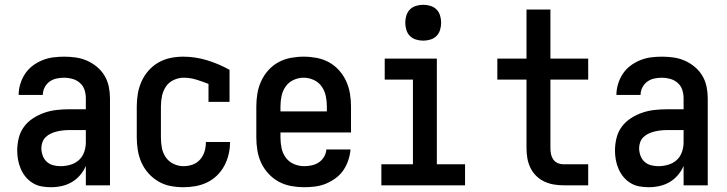

<svg xmlns="http://www.w3.org/2000/svg" viewBox="-20 -775 3040 803"><path d="M193 8Q173 8 153.5 4.5Q134 1 117 -9.5Q100 -20 87.5 -35Q75 -50 67 -68.5Q59 -87 55.5 -106.5Q52 -126 52 -145Q52 -172 58.5 -198Q65 -224 80.5 -245Q96 -266 118.5 -280.5Q141 -295 165.5 -303.5Q190 -312 216.5 -315Q243 -318 269 -318H339V-364Q339 -382 333.5 -399Q328 -416 314.5 -428Q301 -440 283.5 -445Q266 -450 249 -450Q232 -450 216 -446.5Q200 -443 187 -433.5Q174 -424 166.5 -409Q159 -394 159 -378Q159 -378 159 -378Q159 -378 159 -378H58Q58 -378 58 -378Q58 -378 58 -378Q58 -401 65 -424Q72 -447 85 -466.5Q98 -486 116.5 -500Q135 -514 157 -523Q179 -532 202 -535Q225 -538 249 -538Q273 -538 297.5 -534.5Q322 -531 344.5 -521Q367 -511 386 -495Q405 -479 417.5 -458Q430 -437 435 -412.5Q440 -388 440 -364V0H339V-81Q330 -60 315 -42.5Q300 -25 280.5 -13.5Q261 -2 238.5 3Q216 8 193 8ZM233 -80Q254 -80 274.5 -86Q295 -92 310 -105.5Q325 -119 332 -139Q339 -159 339 -180V-231H269Q256 -231 243 -229.5Q230 -228 217.5 -225Q205 -222 193 -216.5Q181 -211 171.5 -202Q162 -193 157.5 -180.5Q153 -168 153 -155Q153 -140 158.5 -124.5Q164 -109 175.5 -98.5Q187 -88 202.5 -84Q218 -80 233 -80Z M747 8Q720 8 693.5 3Q667 -2 643.5 -15.5Q620 -29 601.5 -49.5Q583 -70 572 -94.5Q561 -119 556.5 -146Q552 -173 552 -200V-330Q552 -357 556.5 -383.5Q561 -410 572 -434.5Q583 -459 601 -479.5Q619 -500 642.5 -513.5Q666 -527 692.5 -532.5Q719 -538 746 -538Q797 -538 846 -523Q895 -508 940 -483V-349H852V-424Q827 -434 801 -442Q775 -450 748 -450Q727 -450 706.5 -440.5Q686 -431 674 -413Q662 -395 657.5 -373.5Q653 -352 653 -330V-200Q653 -178 657 -156.5Q661 -135 673.5 -117Q686 -99 706 -89.5Q726 -80 747 -80Q767 -80 785.5 -86.5Q804 -93 817 -108Q830 -123 835.5 -141.5Q841 -160 841 -180Q841 -180 841 -180.5Q841 -181 841 -181H942Q942 -180 942 -179.5Q942 -179 942 -179Q942 -154 936 -129Q930 -104 918 -81.5Q906 -59 887.5 -41Q869 -23 846 -12Q823 -1 798 3.5Q773 8 747 8Z M1252 8Q1225 8 1197.5 3Q1170 -2 1146 -15Q1122 -28 1103 -48.5Q1084 -69 1072.5 -93.5Q1061 -118 1056.5 -145.5Q1052 -173 1052 -200V-330Q1052 -357 1056.5 -384Q1061 -411 1072.5 -436Q1084 -461 1102.5 -481.5Q1121 -502 1145 -515Q1169 -528 1196 -533Q1223 -538 1250 -538Q1277 -538 1304 -533Q1331 -528 1355 -515Q1379 -502 1397.5 -481.5Q1416 -461 1427.5 -436Q1439 -411 1443.5 -384Q1448 -357 1448 -330V-221H1153V-200Q1153 -178 1157.5 -156Q1162 -134 1175 -116Q1188 -98 1209 -89Q1230 -80 1252 -80Q1268 -80 1284 -83.5Q1300 -87 1313.5 -96Q1327 -105 1335.5 -119.5Q1344 -134 1345 -150H1446Q1444 -127 1436.5 -104.5Q1429 -82 1416 -63Q1403 -44 1384 -30Q1365 -16 1343.5 -7Q1322 2 1298.5 5Q1275 8 1252 8ZM1153 -309H1347V-330Q1347 -352 1342.5 -373.5Q1338 -395 1325.5 -413Q1313 -431 1292.5 -440.5Q1272 -450 1250 -450Q1228 -450 1207.5 -440.5Q1187 -431 1174.5 -413Q1162 -395 1157.5 -373.5Q1153 -352 1153 -330Z M1575 0V-88H1707V-442H1589V-530H1807V-88H1925V0ZM1750 -605Q1735 -605 1720 -609.5Q1705 -614 1694.5 -624.5Q1684 -635 1679.5 -650Q1675 -665 1675 -680Q1675 -695 1679.5 -710Q1684 -725 1694.5 -735.5Q1705 -746 1720 -750.5Q1735 -755 1750 -755Q1765 -755 1780 -750.5Q1795 -746 1805.5 -735.5Q1816 -725 1820.5 -710Q1825 -695 1825 -680Q1825 -665 1820.5 -650Q1816 -635 1805.5 -624.5Q1795 -614 1780 -609.5Q1765 -605 1750 -605Z M2337 0Q2316 0 2295.5 -3.5Q2275 -7 2256 -16Q2237 -25 2222 -40Q2207 -55 2198 -74Q2189 -93 2185.5 -113.5Q2182 -134 2182 -155V-442H2060V-530H2182V-735H2282V-530H2440V-442H2282V-155Q2282 -142 2284.5 -130Q2287 -118 2294 -108Q2301 -98 2312.5 -93Q2324 -88 2337 -88H2440V0Z M2693 8Q2673 8 2653.5 4.5Q2634 1 2617 -9.5Q2600 -20 2587.5 -35Q2575 -50 2567 -68.5Q2559 -87 2555.5 -106.5Q2552 -126 2552 -145Q2552 -172 2558.5 -198Q2565 -224 2580.5 -245Q2596 -266 2618.5 -280.5Q2641 -295 2665.5 -303.5Q2690 -312 2716.5 -315Q2743 -318 2769 -318H2839V-364Q2839 -382 2833.5 -399Q2828 -416 2814.5 -428Q2801 -440 2783.5 -445Q2766 -450 2749 -450Q2732 -450 2716 -446.5Q2700 -443 2687 -433.5Q2674 -424 2666.5 -409Q2659 -394 2659 -378Q2659 -378 2659 -378Q2659 -378 2659 -378H2558Q2558 -378 2558 -378Q2558 -378 2558 -378Q2558 -401 2565 -424Q2572 -447 2585 -466.5Q2598 -486 2616.5 -500Q2635 -514 2657 -523Q2679 -532 2702 -535Q2725 -538 2749 -538Q2773 -538 2797.5 -534.5Q2822 -531 2844.5 -521Q2867 -511 2886 -495Q2905 -479 2917.5 -458Q2930 -437 2935 -412.5Q2940 -388 2940 -364V0H2839V-81Q2830 -60 2815 -42.5Q2800 -25 2780.5 -13.5Q2761 -2 2738.5 3Q2716 8 2693 8ZM2733 -80Q2754 -80 2774.5 -86Q2795 -92 2810 -105.5Q2825 -119 2832 -139Q2839 -159 2839 -180V-231H2769Q2756 -231 2743 -229.5Q2730 -228 2717.5 -225Q2705 -222 2693 -216.5Q2681 -211 2671.5 -202Q2662 -193 2657.5 -180.5Q2653 -168 2653 -155Q2653 -140 2658.5 -124.5Q2664 -109 2675.5 -98.5Q2687 -88 2702.5 -84Q2718 -80 2733 -80Z"/></svg>

Font: iosevka_custom_sans_ss08 SmBd
Style: Regular
Weight: 600
Designer: Belleve Invis
Foundry: Belleve Invis
Version: Version 10.3.0; ttfautohint (v1.8.3)